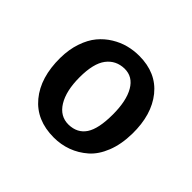

<svg xmlns="http://www.w3.org/2000/svg" viewBox="-114 -923 733 733"><g transform="rotate(45 252.5 -556.0)"><path d="M52.7 -562.5Q53.2 -608.9 66.2 -646.7Q79.1 -684.6 99.6 -709.2Q120.1 -733.9 147.2 -750.5Q174.3 -767.1 202.6 -774.4Q231 -781.7 260.7 -781.7Q352.5 -781.7 403.1 -719Q453.6 -656.2 452.1 -552.7Q451.2 -494.6 433.6 -450.4Q416 -406.2 387 -380.9Q357.9 -355.5 323.2 -342.8Q288.6 -330.1 250 -330.1Q156.2 -330.1 104 -393.1Q51.8 -456.1 52.7 -562.5ZM157.2 -562.5Q157.2 -489.3 183.3 -446.8Q209.5 -404.3 255.4 -404.8Q301.8 -405.8 324.7 -440.4Q347.7 -475.1 347.7 -551.8Q347.7 -625.5 323.7 -666.7Q299.8 -708 255.4 -707.5Q210 -706.5 183.6 -671.9Q157.2 -637.2 157.2 -562.5Z"/></g></svg>

Font: HaufeMerriweatherSans
Style: Regular
Weight: 400
Designer: Eben Sorkin ( eben@eyebytes.com )
Foundry: Eben Sorkin
Version: Version 1.56